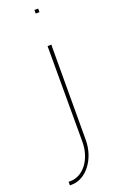

<svg xmlns="http://www.w3.org/2000/svg" viewBox="-177 -793 600 1009"><g transform="rotate(-20 122.5 -289.0)"><path d="M175.5 -734H165.5V-754H175.5H176.5H186.5V-734H176.5ZM165.5 -543V-552H187.5L186.5 -542L185.5 -20C185.5 86 117.5 176 35.5 176H25.5V156H35.5C107.5 156 166.5 81 165.5 -20Z"/></g></svg>

Font: Nordica Plus
Style: NordicaClassicUltraLightCond
Weight: 300
Version: Version 1.01